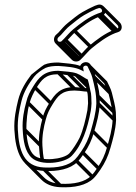

<svg xmlns="http://www.w3.org/2000/svg" viewBox="-20 -751 590 834"><path d="M275.5 -424.5H276C310.3 -424.5 322.5 -407.8 348.6 -394.6C349.5 -391.1 350.3 -388.1 351.7 -383.2L357.7 -355.1C360.2 -347 361.5 -339 361.5 -331V-330.7L361.5 -330.4C362.2 -322 362.5 -312.7 362.5 -302.2C361.8 -291.7 360.9 -282 359.6 -272.2C352.2 -232.7 340.8 -185.4 325.7 -152.6C317.3 -134.4 293 -96.6 280.7 -84.3C255.1 -58.7 159.9 -47.9 128 -76.6C84.2 -116 90.4 -239.9 108.3 -303.2C115 -326.9 125.5 -347.9 137.4 -368C160.4 -403.7 176.7 -428.5 232.7 -428.5C246.1 -428.5 263.6 -426.1 275.5 -424.5ZM233.3 -443.5H233C171.1 -443.5 147.7 -412.9 124.6 -375.9C111.5 -354.9 99.8 -334.2 93.7 -306.6C84.6 -274 76.1 -232.5 78.5 -188.6C81.2 -140 87.9 -92.8 118 -65.4C157.6 -29.3 260.6 -41.5 291.5 -73.9C337.2 -121.8 360.1 -193.2 374.4 -269.6C376.1 -279.8 376.8 -290.6 377.5 -301.5L377.5 -301.8V-302C377.5 -312.6 376.8 -323.1 376.5 -331.2C376.1 -342.1 374.9 -350 372.2 -358.9L366.3 -386.8C364.5 -392.5 362.9 -399.2 361.3 -405.5C348.8 -410.6 331.2 -425.4 313.6 -432C304.3 -435.5 288 -438.6 276.5 -439.5C262.9 -440.5 247.2 -442.1 233.3 -443.5ZM341.4 -455.2C339.6 -465.7 357.4 -469.7 361.1 -461.1C366.9 -447.4 377.3 -429.1 380.7 -415.1C390.4 -376.2 398.4 -347 398.5 -301C396.1 -257.6 385.7 -223.1 374.8 -184C364.4 -147 352.5 -122.4 332.8 -93.2C321.7 -76.7 313.1 -65.5 305.8 -58.4C278.3 -31.4 231.5 -20.6 171.3 -23.5C83 -27.5 62.2 -97.5 57.5 -187.4C55.2 -233.4 64.3 -275.3 73.3 -312.2C83.1 -352.4 105.6 -388.4 127.9 -417.4C139.1 -431.9 160.2 -447.1 178.1 -456.2C192.7 -462.4 210.5 -464.5 233 -464.5C270.6 -461.8 306.2 -459.5 330.6 -447.3L343.8 -440.7ZM233.3 -479.5H233C209.6 -479.5 189.9 -477.6 172 -469.9C166.4 -467.5 116.2 -426.6 116 -426.6C93.1 -396.8 69.2 -359 58.7 -315.8C49.7 -278.7 40.1 -235 42.5 -186.6C47.5 -92.2 73.4 -13 170.6 -8.5C232.2 -5.6 284.3 -16.3 316.2 -47.6C324.4 -55.7 334.2 -68.5 345.2 -84.8C365.4 -114.6 378.6 -142.1 389.2 -180C400.1 -218.8 411.1 -255.1 413.5 -300.6L413.5 -300.8V-301C413.5 -313.1 413.2 -324.3 412.5 -334.5C410.5 -363.7 400.8 -393.9 395.3 -418.6C391.4 -435.4 380.4 -454.2 374.9 -467C365.9 -487.7 336.5 -484.4 328 -464.8C301.5 -475 267.1 -475.5 233.3 -479.5ZM229.5 -579.5C229.5 -582.7 230.8 -585.7 232.5 -587.8L244.3 -598.7C258.5 -613.8 269.6 -628.8 284.6 -640.1C299.8 -652.5 329.3 -676.4 345.6 -685.4C363 -695 380.8 -704.9 397.6 -712L409.2 -715.8C420.4 -719 430.6 -700.1 416.8 -696.2L404.4 -692C365.1 -676.9 327.4 -647.9 298.3 -623.9C281.4 -609.9 272.1 -596.7 258.7 -583.3L247.7 -572.3C245.9 -570.5 243.8 -569.5 240 -569.5C233.7 -569.5 229.5 -573.3 229.5 -579.5ZM240 -554.5C246.9 -554.5 253.5 -556.8 258.3 -561.7L269.3 -572.7C284.3 -587.7 294.3 -601.1 307.7 -612.1C336.6 -636.1 372.4 -663.1 409.6 -678L421.2 -681.8C453.9 -691.2 435.1 -738.9 404.8 -730.2L392.4 -726C374.2 -718.1 355.6 -708.4 338.4 -698.6C319.9 -688.7 290.2 -663.6 275.4 -651.9C259.1 -639.1 247.6 -624.7 233.7 -609.3L221.5 -598.2C217.1 -592.9 214.5 -586.5 214.5 -579.5C214.5 -565.2 225.8 -554.5 240 -554.5ZM234.7 -556.7 305.4 -486 316 -496.6 245.3 -567.3ZM247.7 -561.7 318.4 -491 329 -501.6 258.3 -572.3ZM258.7 -572.7 329.4 -502 340 -512.6 269.3 -583.3ZM297.7 -612.7 368.4 -542 379 -552.6 308.3 -623.3ZM401.7 -679.7 472.4 -609 483 -619.6 412.3 -690.3ZM413.7 -683.7 484.4 -613 495 -623.6 424.3 -694.3ZM165.7 -10.7 236.4 60 247 49.4 176.3 -21.3ZM305.7 -47.7 376.4 23 387 12.4 316.3 -58.3ZM333.7 -83.7 404.4 -13 415 -23.6 344.3 -94.3ZM376.7 -176.7 447.4 -106 458 -116.6 387.3 -187.3ZM400.7 -295.7 471.4 -225 482 -235.6 411.3 -306.3ZM399.7 -328.7 470.4 -258 481 -268.6 410.3 -339.3ZM382.7 -411.7 453.4 -341 464 -351.6 393.3 -422.3ZM80.7 -183.7 151.4 -113 162 -123.6 91.3 -194.3ZM95.7 -299.7 166.4 -229 177 -239.6 106.3 -310.3ZM125.7 -366.7 196.4 -296 207 -306.6 136.3 -377.3ZM227.7 -430.7 298.4 -360 309 -370.6 238.3 -441.3ZM270.7 -426.7 341.4 -356 352 -366.6 281.3 -437.3ZM305.7 -419.7 355.9 -369.5 366.5 -380.1 316.3 -430.3ZM346.2 -353.8H346.7C351.2 -353.8 357.2 -353 363 -351.8L366.1 -366.5C359.8 -367.8 352.3 -368.3 347.2 -368.8C333.8 -370 318.1 -371.6 304.3 -372.8L304 -372.8H303.7C241.8 -372.8 218.4 -342.1 195.3 -305.2C182.2 -284.2 170.5 -263.5 164.4 -235.9C155.4 -203.3 146.8 -161.8 149.2 -117.9C150.5 -94.7 152.5 -71.8 157.5 -51.2L172 -54.7C167.4 -73.7 165.5 -95.8 164.2 -118.7C161.9 -160.4 170.1 -200.4 178.9 -232.3C185.2 -257.2 195 -276.4 208.1 -297.3C230.6 -333.3 247.5 -357.8 303.4 -357.8C316.8 -357.8 334.4 -355.4 346.2 -353.8ZM362.7 -458.7 432.4 -389C438.5 -374.9 448.1 -358 451.4 -344.4C461.1 -305.5 469.2 -276.3 469.2 -230.3C466.9 -186.8 456.4 -152.4 445.5 -113.3C435.1 -76.3 423.2 -51.7 403.5 -22.5C392.4 -6 383.8 5.2 376.5 12.3C349 39.3 302.2 50.1 242 47.2C209.5 45.7 186.9 35.4 170.5 19L99.8 -51.7L89.1 -41.1L159.8 29.6C179.1 48.9 205.9 60.6 241.4 62.2C303 65.1 355 54.4 386.9 23.1C395.1 15.1 404.9 2.2 416 -14.1C436.1 -43.9 449.3 -71.4 459.9 -109.2C470.8 -148 481.8 -184.4 484.2 -229.9L484.2 -230.1V-230.3C484.2 -242.4 483.9 -253.6 483.2 -263.8C481.2 -293 471.5 -323.2 466 -347.9C461.9 -365.4 450.7 -384.2 445 -397.6L373.3 -469.3ZM419.3 -713.2 490 -642.5C495 -637.5 496.6 -628.1 487.5 -625.5L475.1 -621.3C435.8 -606.2 398.1 -577.2 369 -553.2C352.1 -539.2 342.8 -526 329.4 -512.6L318.4 -501.6C316.6 -499.8 314.4 -498.8 310.7 -498.8C307.2 -498.8 304.7 -500 302.9 -501.7L232.2 -572.4L221.6 -561.8L292.3 -491.1C297 -486.4 303.6 -483.8 310.7 -483.8C317.7 -483.8 324.2 -486.1 329 -491L340 -502C355.1 -517.1 364.8 -530.4 378.4 -541.4C407.8 -565.3 442.6 -592.2 480.3 -607.2L491.9 -611.1C513.4 -617.3 512.1 -641.6 500.7 -653.1L429.9 -723.8Z"/></svg>

Font: CiSf OpenHand
Style: Gls
Weight: 400
Foundry: Cannot Into Space Fonts
Version: Version 0.7892